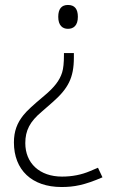

<svg xmlns="http://www.w3.org/2000/svg" viewBox="-20 -561 461 774"><path d="M214.8 -493.2C214.8 -458.5 231.9 -444.8 253.9 -444.8C276.9 -444.8 293.9 -458.5 293.9 -493.2C293.9 -524.9 280.8 -541 253.9 -541C228 -541 214.8 -524.9 214.8 -493.2ZM237.8 -347.2V-339.8C237.8 -308.1 235.4 -284.7 230.5 -269C220.7 -237.3 199.7 -209.5 158.2 -174.8C114.7 -138.7 86.9 -112.8 74.7 -97.2C49.3 -65.9 36.1 -32.2 36.1 13.2C36.1 124 108.4 192.9 228 192.9C278.8 192.9 320.8 185.1 393.1 153.8L375 115.2L343.8 128.4C308.6 143.6 270.5 150.9 230 150.9C139.6 150.9 82 96.7 82 16.1C82 -35.2 100.6 -70.8 147.9 -110.4L191.9 -148.9C254.9 -204.1 277.8 -247.6 277.8 -329.1V-347.2Z"/></svg>

Font: Open Sans 300
Style: Regular
Weight: 300
Foundry: Ascender Corporation
Version: Version 1.100;PS 001.100;hotconv 1.0.88;makeotf.lib2.5.64775